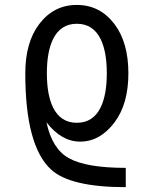

<svg xmlns="http://www.w3.org/2000/svg" viewBox="-20 -567 626 782"><path d="M492.2 195.3Q266.1 195.3 188 123.5Q83 27.3 83 -268.6Q83 -394 139.6 -468.8Q198.7 -546.9 293 -546.9Q387.2 -546.9 446.3 -468.8Q502.9 -394 502.9 -268.6Q502.9 -143.1 446.3 -68.4Q387.2 9.8 306.6 9.8Q230 9.8 169.4 -68.8Q191.9 39.1 260.3 77.1Q331.1 116.7 492.2 116.7ZM195.8 -407.2Q170.9 -356 170.9 -268.6Q170.9 -181.2 195.8 -129.9Q226.6 -66.9 293 -66.9Q359.4 -66.9 390.1 -129.9Q415 -181.2 415 -268.6Q415 -356 390.1 -407.2Q359.4 -470.2 293 -470.2Q226.6 -470.2 195.8 -407.2Z"/></svg>

Font: Consola Mono
Style: Book
Weight: 400
Monospace: yes
Designer: Wojciech Kalinowski "wmk69" (wmk69@o2.pl)
Foundry: Wojciech Kalinowski "wmk69" (wmk69@o2.pl)
Version: Version 2.1.0